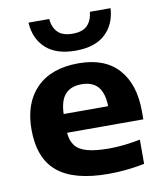

<svg xmlns="http://www.w3.org/2000/svg" viewBox="-89 -869 809 952"><g transform="rotate(-10 316.0 -393.0)"><path d="M381 10.5Q208 10.5 125 -58Q42 -126.5 42 -272Q42 -405 116.2 -480.2Q190.5 -555.5 328 -555.5Q460 -555.5 528.5 -479.2Q597 -403 597 -266.5V-226H213Q216 -186 235 -161Q254 -136 295.5 -124.5Q337 -113 407.5 -113Q442.5 -113 483 -117.5Q523.5 -122 562.5 -130V-8Q513 2 467.8 6.2Q422.5 10.5 381 10.5ZM325 -450.5Q271 -450.5 242.8 -419.2Q214.5 -388 212.5 -320.5H436.5Q435 -387 407.2 -418.8Q379.5 -450.5 325 -450.5ZM326.5 -619.5Q228.5 -619.5 176.2 -667.8Q124 -716 119.5 -797H223.5Q227.5 -754.5 251.5 -729.8Q275.5 -705 326.5 -705Q377 -705 400.8 -729.8Q424.5 -754.5 428.5 -797H532.5Q528 -716 476 -667.8Q424 -619.5 326.5 -619.5Z"/></g></svg>

Font: Encode Sans Expanded Expanded
Style: Bold
Weight: 700
Width: 7
Designer: Multiple Designers
Foundry: Impallari Type
Version: Version 3.000; ttfautohint (v1.8.3) -l 8 -r 50 -G 200 -x 14 